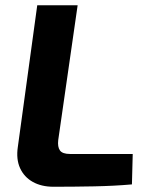

<svg xmlns="http://www.w3.org/2000/svg" viewBox="-20 -710 571 732"><path d="M276 -690 202 -176Q199 -150 208.5 -136.5Q218 -123 247 -123H486L483 -7Q416 -1 338 0.5Q260 2 184 2Q138 2 105 -16.5Q72 -35 56.5 -69Q41 -103 48 -150L122 -690Z"/></svg>

Font: Exo 2
Style: Bold Italic
Weight: 700
Italic angle: -8°
Designer: Natanael Gama
Foundry: Natanael Gama
Version: Version 2.010